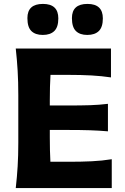

<svg xmlns="http://www.w3.org/2000/svg" viewBox="-20 -961 640 981"><path d="M60.5 0Q67 -57.5 70.2 -111.5Q73.5 -165.5 73.5 -232.5V-474.5Q73.5 -543.5 70.2 -598.8Q67 -654 60.5 -713H547V-565.5Q500.5 -572.5 447.8 -575.5Q395 -578.5 324 -578.5H238Q234.5 -520.5 234.5 -448.5V-422H327.5Q393 -422 440 -423.5Q487 -425 531.5 -430.5V-290Q485 -294 438 -295.5Q391 -297 327.5 -297H234.5V-258.5Q234.5 -190 237.5 -134.5H335.5Q395 -134.5 448.2 -137Q501.5 -139.5 551 -147.5V0ZM426 -782.5Q388 -782.5 367.8 -802.5Q347.5 -822.5 347.5 -868.5Q347.5 -941 427 -941Q505.5 -941 505.5 -867Q505.5 -822.5 485 -802.5Q464.5 -782.5 426 -782.5ZM198.5 -782.5Q160.5 -782.5 140.2 -802.5Q120 -822.5 120 -868.5Q120 -941 199.5 -941Q278 -941 278 -867Q278 -822.5 257.5 -802.5Q237 -782.5 198.5 -782.5Z"/></svg>

Font: Commissioner Flair
Style: Bold
Weight: 700
Designer: Kostas Bartsokas
Foundry: Kostas Bartsokas
Version: Version 1.000; ttfautohint (v1.8.3)